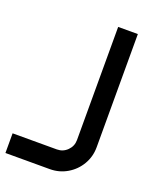

<svg xmlns="http://www.w3.org/2000/svg" viewBox="-368 -634 751 917"><g transform="rotate(20 8.0 -175.0)"><path d="M172 25Q172 73 148.5 113Q125 153 85 176.5Q45 200 -3 200H-228V100H-3Q28 100 50 78Q72 56 72 25V-550H172Z"/></g></svg>

Font: Bruno Ace
Style: Regular
Weight: 400
Version: Version 1.100; ttfautohint (v1.8.4.7-5d5b);gftools[0.9.27]